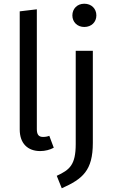

<svg xmlns="http://www.w3.org/2000/svg" viewBox="-20 -800 611 1032"><path d="M86 -739V-104C86 -29 129 12 196 12C223 12 249 5 269 -6L245 -70C235 -66 224 -64 211 -64C187 -64 178 -78 178 -106V-750ZM285 145 312 212C424 162 479 117 479 -32V-527H387V-26C387 87 354 113 285 145ZM369 -717C369 -682 395 -655 433 -655C472 -655 498 -682 498 -717C498 -753 472 -780 433 -780C395 -780 369 -753 369 -717Z"/></svg>

Font: FiraGO Unicode
Style: Regular
Weight: 400
Designer: bBox Type
Foundry: bBox Type GmbH
Version: Version 1.001;PS 001.001;hotconv 1.0.88;makeotf.lib2.5.64775